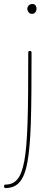

<svg xmlns="http://www.w3.org/2000/svg" viewBox="-36 -740 282 971"><path d="M115.2 -482.4Q123.5 -482.4 123.5 -474.1Q123.5 -361.8 122.8 -271.2Q122.1 -180.7 119.6 -109.4Q115.7 4.9 103.5 75.4Q91.3 146 65.2 178.5Q39.1 210.9 -7.3 210.9Q-15.6 210.9 -15.6 202.1Q-15.6 193.4 -7.3 193.4Q29.8 193.4 52.5 166Q75.2 138.7 87.2 72.5Q99.1 6.3 103 -110.4Q105.5 -181.6 106.2 -271.7Q106.9 -361.8 106.9 -474.1Q106.9 -482.4 115.2 -482.4ZM102.1 -694.8Q102.1 -704.6 109.1 -712.2Q116.2 -719.7 128.4 -719.7Q139.2 -719.7 144 -712.2Q148.9 -704.6 148.9 -698.2Q148.9 -686 142.6 -678Q136.2 -669.9 126 -669.9Q113.8 -669.9 107.9 -679.2Q102.1 -688.5 102.1 -694.8Z"/></svg>

Font: Mikhak Thin
Style: Regular
Weight: 100
Designer: Amin Abedi
Version: Version 3.3